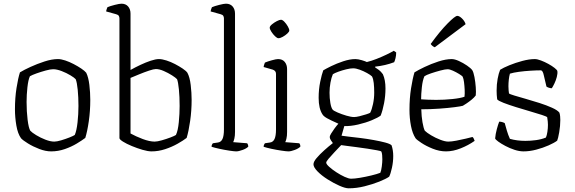

<svg xmlns="http://www.w3.org/2000/svg" viewBox="-20 -820 3112 1040"><path d="M257 0Q227 0 193 -13Q159 -26 131.5 -43Q104 -60 94 -71Q76 -96 68.5 -140.5Q61 -185 61 -228Q61 -290 69.5 -343.5Q78 -397 88 -428Q109 -441 145 -457.5Q181 -474 221 -487Q261 -500 294 -500Q311 -500 333.5 -492.5Q356 -485 379 -473Q402 -461 420.5 -448.5Q439 -436 447 -426Q459 -402 464 -360.5Q469 -319 469 -279Q469 -219 461 -163.5Q453 -108 442 -73Q425 -60 396 -42.5Q367 -25 331 -12.5Q295 0 257 0ZM274 -53Q288 -53 311.5 -60Q335 -67 356.5 -75.5Q378 -84 385 -89Q395 -112 400 -157Q405 -202 405 -246Q405 -293 401 -333.5Q397 -374 390 -391Q383 -399 361.5 -412Q340 -425 314 -435Q288 -445 268 -445Q253 -445 227.5 -438Q202 -431 178 -422.5Q154 -414 142 -407Q133 -388 128.5 -347Q124 -306 124 -268Q124 -216 129.5 -171.5Q135 -127 144 -112Q153 -102 176 -88Q199 -74 226 -63.5Q253 -53 274 -53Z M801 0Q781 0 752 -8.5Q723 -17 694 -29Q665 -41 646 -53Q627 -65 627 -72V-720Q627 -728 623.5 -734Q620 -740 609 -743L555 -758Q556 -766 558.5 -772Q561 -778 562 -781Q576 -787 601.5 -793.5Q627 -800 638 -800Q661 -800 674 -785Q687 -770 687 -746V-441Q712 -455 740.5 -468.5Q769 -482 796 -491Q823 -500 841 -500Q858 -500 881.5 -492.5Q905 -485 928 -473Q951 -461 969.5 -448.5Q988 -436 995 -426Q1008 -402 1013 -359.5Q1018 -317 1018 -279Q1018 -221 1010 -165Q1002 -109 991 -73Q973 -59 942 -41.5Q911 -24 874.5 -12Q838 0 801 0ZM818 -53Q832 -53 856.5 -60Q881 -67 903.5 -75.5Q926 -84 933 -89Q944 -112 948.5 -158Q953 -204 953 -246Q953 -296 949 -336Q945 -376 939 -391Q932 -399 911.5 -412Q891 -425 867 -435.5Q843 -446 824 -446Q813 -446 787.5 -437.5Q762 -429 734 -417.5Q706 -406 687 -398V-97Q716 -81 753 -67Q790 -53 818 -53Z M1259 0Q1249 0 1222.5 -4Q1196 -8 1168.5 -14Q1141 -20 1126 -25Q1126 -33 1129 -38Q1132 -43 1133 -44L1160 -48Q1177 -50 1185 -67Q1193 -84 1193 -119V-720Q1193 -728 1189.5 -734Q1186 -740 1175 -743L1121 -758Q1122 -766 1124.5 -772Q1127 -778 1128 -781Q1142 -787 1167.5 -793.5Q1193 -800 1204 -800Q1227 -800 1240 -785Q1253 -770 1253 -746V-105Q1253 -84 1249.5 -69.5Q1246 -55 1243 -50L1319 -44Q1325 -36 1325 -26Q1316 -16 1294.5 -8Q1273 0 1259 0Z M1542 0Q1532 0 1505 -4Q1478 -8 1450 -14Q1422 -20 1408 -25Q1408 -31 1410.5 -36.5Q1413 -42 1415 -44L1442 -48Q1459 -50 1467 -67Q1475 -84 1475 -119V-420Q1475 -437 1457 -443L1408 -457Q1409 -465 1411.5 -471.5Q1414 -478 1415 -481Q1429 -487 1452.5 -493.5Q1476 -500 1486 -500Q1510 -500 1522.5 -484.5Q1535 -469 1535 -446V-105Q1535 -83 1531.5 -69Q1528 -55 1525 -50L1601 -44Q1607 -37 1607 -26Q1598 -16 1577 -8Q1556 0 1542 0ZM1488 -613Q1481 -613 1470 -623.5Q1459 -634 1450 -648Q1441 -662 1441 -670Q1441 -678 1453 -688Q1465 -698 1479.5 -705.5Q1494 -713 1502 -713Q1510 -713 1520.5 -702Q1531 -691 1539 -677Q1547 -663 1547 -655Q1547 -648 1536 -638Q1525 -628 1511.5 -620.5Q1498 -613 1488 -613Z M1869 200Q1850 200 1818.5 186Q1787 172 1754.5 151.5Q1722 131 1700 108.5Q1678 86 1678 70Q1678 56 1695 36Q1712 16 1736.5 -6Q1761 -28 1783 -45Q1779 -50 1772.5 -60Q1766 -70 1766 -78Q1766 -84 1773.5 -96.5Q1781 -109 1792 -124Q1803 -139 1813 -150Q1770 -169 1751.5 -179.5Q1733 -190 1727 -200Q1706 -232 1706 -290Q1706 -336 1714.5 -377Q1723 -418 1731 -439Q1744 -447 1773.5 -461.5Q1803 -476 1839 -488Q1875 -500 1905 -500Q1919 -500 1939.5 -494Q1960 -488 1967 -484Q1992 -490 2020 -501Q2048 -512 2073 -524Q2098 -536 2113 -545L2126 -536Q2126 -520 2122.5 -505.5Q2119 -491 2115 -483Q2068 -465 2012 -459V-455Q2023 -448 2033 -440.5Q2043 -433 2054 -418Q2068 -387 2068 -341Q2068 -301 2060.5 -261.5Q2053 -222 2042 -194Q2028 -183 1994.5 -169Q1961 -155 1920 -145.5Q1879 -136 1845 -137L1830 -85Q1840 -83 1868 -80Q1896 -77 1932 -72.5Q1968 -68 2004 -61.5Q2040 -55 2066.5 -48Q2093 -41 2101 -33Q2110 -6 2110 25Q2110 57 2103 89Q2096 121 2088 137Q2071 149 2035 163.5Q1999 178 1955 189Q1911 200 1869 200ZM1898 -186Q1909 -186 1927.5 -190.5Q1946 -195 1963 -200.5Q1980 -206 1985 -209Q1994 -226 2000.5 -256.5Q2007 -287 2007 -318Q2007 -347 2004.5 -370Q2002 -393 1995 -406Q1987 -414 1968 -424.5Q1949 -435 1928.5 -442.5Q1908 -450 1893 -450Q1878 -450 1855.5 -444.5Q1833 -439 1812.5 -431.5Q1792 -424 1783 -418Q1775 -400 1770 -372.5Q1765 -345 1765 -318Q1765 -288 1769.5 -262Q1774 -236 1782 -226Q1787 -220 1809 -210.5Q1831 -201 1856.5 -193.5Q1882 -186 1898 -186ZM1882 148Q1900 148 1930 143Q1960 138 1991 130.5Q2022 123 2040 116Q2045 105 2048 82Q2051 59 2051 43Q2051 33 2050 20Q2049 7 2045 0Q2043 -2 2022 -6Q2001 -10 1971.5 -14.5Q1942 -19 1911 -23Q1880 -27 1857 -30Q1834 -33 1828 -34Q1811 -16 1792 4Q1773 24 1760 39.5Q1747 55 1747 61Q1747 69 1763 83.5Q1779 98 1802 113Q1825 128 1847 138Q1869 148 1882 148Z M2396 0Q2360 0 2324 -14.5Q2288 -29 2262.5 -46Q2237 -63 2231 -71Q2214 -97 2206 -138.5Q2198 -180 2198 -225Q2198 -288 2206.5 -341.5Q2215 -395 2225 -428Q2244 -440 2279.5 -457Q2315 -474 2355 -487Q2395 -500 2427 -500Q2443 -500 2466 -489.5Q2489 -479 2509.5 -465Q2530 -451 2538 -440Q2545 -429 2550 -402.5Q2555 -376 2557 -348Q2559 -320 2557 -303Q2549 -292 2535 -280.5Q2521 -269 2507.5 -260Q2494 -251 2487 -247Q2477 -244 2442.5 -239.5Q2408 -235 2360 -231.5Q2312 -228 2262 -228Q2263 -189 2268.5 -157.5Q2274 -126 2281 -112Q2292 -101 2315.5 -87Q2339 -73 2365 -63Q2391 -53 2408 -53Q2425 -53 2451.5 -58Q2478 -63 2503 -69Q2528 -75 2539 -78Q2543 -76 2546.5 -68.5Q2550 -61 2551 -57Q2517 -33 2475.5 -16.5Q2434 0 2396 0ZM2342 -279Q2386 -279 2430 -283.5Q2474 -288 2496 -296Q2498 -312 2497 -333.5Q2496 -355 2493.5 -374.5Q2491 -394 2486 -405Q2482 -410 2466.5 -419.5Q2451 -429 2433.5 -437Q2416 -445 2404 -445Q2392 -445 2365.5 -438Q2339 -431 2314 -422.5Q2289 -414 2279 -407Q2269 -385 2265 -347Q2261 -309 2261 -282Q2275 -281 2296.5 -280Q2318 -279 2342 -279ZM2335 -564Q2327 -567 2321 -572.5Q2315 -578 2313 -582Q2363 -651 2404 -692.5Q2445 -734 2457 -734Q2468 -734 2482.5 -720Q2497 -706 2502 -689Z M2816 0Q2793 0 2767 -8.5Q2741 -17 2717.5 -29.5Q2694 -42 2679 -53Q2664 -64 2662 -70Q2664 -94 2671 -120Q2678 -146 2684 -161Q2693 -161 2701 -158.5Q2709 -156 2714 -153Q2719 -135 2725.5 -112.5Q2732 -90 2742 -68Q2780 -57 2826 -57Q2854 -57 2883.5 -61Q2913 -65 2937 -75Q2942 -86 2945 -105.5Q2948 -125 2948 -144Q2948 -152 2947 -162.5Q2946 -173 2944 -185Q2941 -189 2915 -197.5Q2889 -206 2851 -217Q2813 -228 2774.5 -240Q2736 -252 2707.5 -263Q2679 -274 2673 -282Q2670 -306 2670 -329Q2670 -363 2675.5 -393Q2681 -423 2689 -442Q2706 -453 2739 -466.5Q2772 -480 2809.5 -490Q2847 -500 2877 -500Q2890 -500 2910 -492.5Q2930 -485 2950 -474Q2970 -463 2984 -452Q2998 -441 2999 -435Q3001 -422 2996 -403Q2991 -384 2983 -367.5Q2975 -351 2969 -342Q2961 -342 2952.5 -345Q2944 -348 2940 -351Q2931 -386 2925.5 -412.5Q2920 -439 2909 -439Q2886 -439 2853.5 -437Q2821 -435 2791 -431Q2761 -427 2742 -421Q2738 -407 2736 -388.5Q2734 -370 2734 -353Q2734 -341 2735 -330.5Q2736 -320 2737 -314Q2741 -310 2766 -302.5Q2791 -295 2828 -284.5Q2865 -274 2902.5 -262Q2940 -250 2970 -236.5Q3000 -223 3010 -210Q3013 -201 3014 -190.5Q3015 -180 3015 -170Q3015 -138 3009 -103.5Q3003 -69 2998 -58Q2982 -46 2951.5 -32.5Q2921 -19 2885 -9.5Q2849 0 2816 0Z"/></svg>

Font: Texturina Thin
Style: Regular
Weight: 100
Designer: Guillermo Torres Carreño
Foundry: Omnibus-Type
Version: Version 1.002; ttfautohint (v1.8.3)